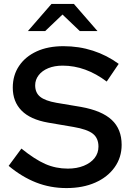

<svg xmlns="http://www.w3.org/2000/svg" viewBox="-20 -946 677 977"><path d="M318 11Q236 11 163.5 -17.5Q91 -46 24 -102L89 -190Q157 -135 210.5 -111.5Q264 -88 325 -88Q371 -88 406.5 -102.5Q442 -117 461.5 -142Q481 -167 481 -200Q481 -243 452.5 -265.5Q424 -288 354 -300L225 -322Q134 -338 89.5 -383.5Q45 -429 45 -500Q45 -563 77 -610.5Q109 -658 166.5 -684.5Q224 -711 303 -711Q382 -711 453 -688Q524 -665 584 -621L523 -531Q470 -571 414 -591.5Q358 -612 299 -612Q257 -612 225.5 -599Q194 -586 176.5 -563Q159 -540 159 -512Q159 -474 184.5 -453.5Q210 -433 267 -423L392 -402Q498 -383 548.5 -336Q599 -289 599 -209Q599 -145 563.5 -95Q528 -45 465 -17Q402 11 318 11ZM386 -788 298 -872 210 -788H122L242 -926H356L476 -788Z"/></svg>

Font: Red Hat Text Medium
Style: Regular
Weight: 500
Designer: Pentagram, MCKL
Foundry: Pentagram, MCKL
Version: Version 1.023